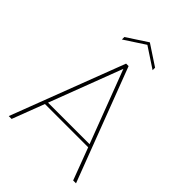

<svg xmlns="http://www.w3.org/2000/svg" viewBox="-246 -978 1092 1092"><g transform="rotate(45 300.5 -432.0)"><path d="M548 0 475 -194H127L53 0H30L291 -683H311L571 0ZM424 -783V-763L301 -844L177 -763V-783L301 -864ZM468 -212 301 -651 134 -212Z"/></g></svg>

Font: Poppins Thin
Style: Regular
Weight: 250
Designer: Ninad Kale (Devanagari), Jonny Pinhorn (Latin)
Foundry: Indian Type Foundry
Version: Version 3.200;PS 1.000;hotconv 16.6.54;makeotf.lib2.5.65590